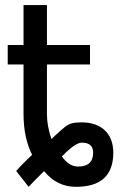

<svg xmlns="http://www.w3.org/2000/svg" viewBox="-20 -722 469 753"><path d="M424.3 -123C424.3 -199.2 377 -242.2 298.8 -242.2C283.2 -242.2 271 -240.7 261.7 -238.3C252.4 -235.8 244.1 -231.4 235.8 -225.1C227.5 -218.8 213.9 -207 195.8 -189.9C189.9 -184.6 185.1 -180.2 181.6 -176.8C169.9 -211.4 164.1 -244.1 164.1 -274.4V-469.2H333V-545.4H164.1V-702.1H72.3V-545.4H10.3V-469.2H72.3V-274.9C72.3 -212.9 83.5 -159.7 106 -114.7C81.1 -91.8 60.5 -70.8 43.5 -51.3L92.3 10.7C101.6 0 122.1 -20.5 152.8 -50.8C186.5 -9.8 228 10.7 277.8 10.7C375.5 10.7 424.3 -33.7 424.3 -123ZM345.2 -123C345.2 -86.9 325.7 -68.8 286.6 -68.8C262.7 -68.8 241.2 -82 222.7 -108.4C257.8 -144.5 283.7 -162.6 300.8 -162.6C330.6 -162.6 345.2 -149.4 345.2 -123Z"/></svg>

Font: SG Kara Light
Style: Regular
Weight: 400
Designer: Damoon Khanjanzadeh
Version: Version 1.000